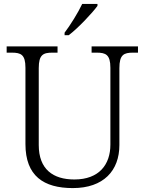

<svg xmlns="http://www.w3.org/2000/svg" viewBox="-20 -951 740 981"><path d="M310 -784V-771H331C379 -807 453 -886 478 -921V-931H400C379 -886 339 -822 310 -784ZM352 10C509 10 590 -79 590 -210V-603C590 -672 613 -682 660 -682H685V-714H448V-682H474C520 -682 544 -672 544 -605V-212C544 -111 487 -34 360 -34C251 -34 178 -86 178 -210V-603C178 -672 201 -682 248 -682H274V-714H14V-682H40C87 -682 110 -672 110 -605V-215C110 -52 203 10 352 10Z"/></svg>

Font: Noto Serif Lao Light
Style: Regular
Weight: 300
Designer: Monotype Design Team
Foundry: Monotype Imaging Inc.
Version: Version 2.003